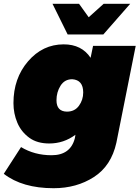

<svg xmlns="http://www.w3.org/2000/svg" viewBox="-54 -789 736 1013"><path d="M491 -607H303L223 -769H363L414 -698L493 -769H633ZM229 204Q64 204 -34 128L57 -13Q128 30 218 30Q318 30 341 -60L344 -78Q282 -32 206 -32Q142.5 -32 101.5 -61.5Q58 -93 37.5 -141.5Q17 -190 17 -245Q17 -376 94 -465.5Q171 -555 282 -555Q377 -555 424 -484L437 -547H662L560 -36Q533 86 441.5 145Q350 204 229 204ZM299 -200Q340 -200 362.5 -231Q385 -262 385 -301Q385 -367 327 -371Q287 -371 265.5 -337Q244 -303 244 -260Q244 -201 299 -200Z"/></svg>

Font: Argentum Sans Black
Style: Italic
Weight: 900
Italic angle: -11°
Designer: Julieta Ulanovsky (font), Cristiano Sobral (main changes and remaster)
Foundry: Julieta Ulanovsky (font), Cristiano Sobral (main changes and remaster)
Version: Version 2.007;June 15, 2022;FontCreator 14.0.0.2814 64-bit; 